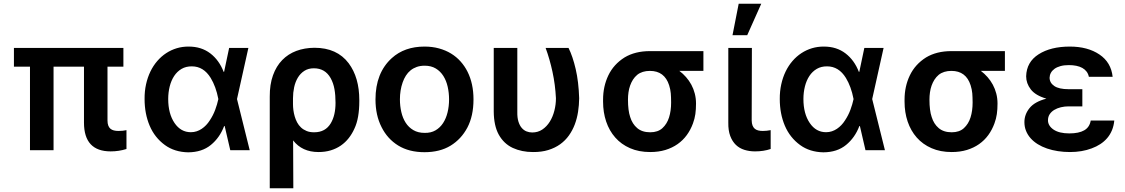

<svg xmlns="http://www.w3.org/2000/svg" viewBox="-20 -801 6002 1024"><path d="M570.3 6.4Q427.9 6.4 427.9 -147V-445.3H265.6V0H139.9V-445.3H54.3V-545.5H638.1V-445.3H553.3V-158.7Q553.3 -142.4 557.4 -131.6Q561.4 -120.7 569.1 -114.3Q576.7 -108 587.5 -105.3Q598.4 -102.6 611.9 -102.6Q636.4 -102.6 654.5 -106.9V-6.4Q614.3 6.4 570.3 6.4Z M983.3 11.4Q910.9 9.9 859.7 -27.3Q805 -67.1 778.1 -130.7Q751.1 -194.6 751.1 -272.7Q750.7 -314.3 758.9 -351.2Q767 -388.1 782.1 -419.4Q797.2 -450.6 818.7 -475.5Q840.2 -500.4 866.5 -517.6Q892.8 -534.8 923.1 -543.9Q953.5 -552.9 986.5 -552.6Q1054 -552.6 1101.6 -516.3Q1148.8 -480.1 1172.9 -417.6H1175.1L1202.1 -545.5H1304.7L1244 -272.7L1311.8 0H1208.1L1178.3 -128.6H1175.4Q1152 -66.8 1104.8 -28.1Q1057.2 11 983.3 11.4ZM997.9 -95.9Q1014.2 -95.9 1028.8 -100.7Q1043.3 -105.5 1055.9 -114Q1068.5 -122.5 1079.4 -133.9Q1090.2 -145.2 1098.7 -158.7Q1116.8 -185.7 1127.8 -215.6Q1138.8 -245.4 1144.2 -271.3L1144.5 -272.7L1144.2 -274.1Q1131.7 -339.1 1103.7 -385.3Q1065.7 -447.1 1003.2 -447.1Q971.9 -447.4 948.3 -433.6Q924.7 -419.7 908.9 -395.8Q893.1 -371.8 885.1 -340Q877.1 -308.2 877.1 -273.1Q877.1 -194.6 910.9 -144.9Q944.2 -95.9 997.9 -95.9Z M1544.4 203.1H1418.7V-285.5Q1418.3 -350.5 1435.9 -399.3Q1453.5 -448.2 1485.1 -480.6Q1516.7 -513.1 1560.5 -529.5Q1604.4 -545.8 1657 -546.2Q1777.3 -546.2 1839.5 -463.8Q1896.3 -387.8 1896.3 -267V-262.1Q1896.3 -169.7 1870.4 -115.4Q1858 -87.4 1839.8 -64.3Q1821.7 -41.2 1797.8 -24.7Q1773.8 -8.2 1744 0.9Q1714.1 9.9 1678.6 9.9Q1591.3 9.9 1543.3 -52.2ZM1656.2 -95.5Q1715.6 -95.5 1744.3 -143.8Q1769.5 -186.1 1769.5 -252.8Q1769.5 -293.3 1763.8 -325.5Q1758.2 -357.6 1743.3 -384.6Q1713.8 -436.8 1654.1 -436.8Q1624.3 -436.8 1603.2 -423.1Q1582 -409.4 1568.5 -386.9Q1555 -364.3 1548.8 -335.6Q1542.6 -306.8 1542.6 -276.6V-245.4Q1542.6 -230.8 1544.7 -214Q1546.9 -197.1 1551.7 -180.4Q1556.5 -163.7 1564.6 -148.3Q1572.8 -132.8 1585.4 -121.1Q1598 -109.4 1615.4 -102.3Q1632.8 -95.2 1656.2 -95.5Z M2244 10.7Q2161.6 10.7 2103.7 -24.9Q2046.2 -60.4 2014.9 -123.2Q1982.6 -186.4 1982.6 -270.6Q1982.6 -412.3 2069.6 -491.1Q2137.4 -552.6 2244 -552.6Q2285.9 -552.6 2321.4 -542.8Q2356.9 -533 2385.7 -515.4Q2414.4 -497.9 2436.4 -473.2Q2458.5 -448.5 2473.4 -418.7Q2505.3 -355.1 2505.3 -270.6Q2505.3 -182.9 2472.7 -120.7Q2440 -58.9 2383 -24.1Q2326 10.7 2244 10.7ZM2244.7 -92.3Q2278.1 -91.6 2302.6 -105.8Q2327.1 -120 2343 -144.5Q2359 -169 2367 -201.7Q2375 -234.4 2375 -271Q2375 -305.8 2367.7 -338.2Q2360.4 -370.7 2344.6 -395.8Q2328.8 -420.8 2304.2 -435.7Q2279.5 -450.6 2244.7 -450.6Q2221.6 -450.6 2202.9 -444.1Q2184.3 -437.5 2169.7 -425.8Q2155.2 -414.1 2144.7 -397.5Q2134.2 -381 2127.5 -361.5Q2112.9 -320 2112.9 -271Q2112.9 -235.8 2120.4 -203.5Q2127.8 -171.2 2143.6 -146.5Q2159.4 -121.8 2184.5 -107.1Q2209.5 -92.3 2244.7 -92.3Z M2822.4 9.9Q2762.8 9.9 2714.8 -12.1Q2666.9 -34.4 2639.6 -83.8Q2614 -130.7 2613.3 -206V-545.5H2739V-204.5Q2738.3 -173.7 2744.9 -152.7Q2751.4 -131.7 2762.6 -118.8Q2773.8 -105.8 2788.4 -100.1Q2802.9 -94.5 2818.5 -94.5Q2849.1 -94.5 2872.7 -110.4Q2896.3 -126.4 2912.3 -152.2Q2928.3 -177.9 2936.6 -210.6Q2945 -243.3 2945 -277Q2941.4 -349.8 2926.5 -418.3Q2911.6 -486.9 2889.9 -545.5H3012.1Q3034.4 -501.1 3050.4 -432.5Q3066.1 -364.7 3068.9 -277Q3068.5 -240.4 3063 -204.9Q3057.5 -169.4 3045.5 -137.4Q3033.4 -105.5 3014.2 -78.5Q2995 -51.5 2967.7 -31.8Q2940.3 -12.1 2904.3 -0.9Q2868.3 10.3 2822.4 9.9Z M3447.8 9.9Q3387.1 9.9 3340.2 -10.7Q3293.3 -31.2 3261.4 -67.5Q3229.4 -103.7 3212.9 -152.7Q3196.4 -201.7 3196.4 -258.5V-269.9Q3196.4 -340.2 3224.4 -398.8Q3252.8 -458.1 3311.1 -494.7Q3367.2 -528.4 3446.4 -528.4H3731.5V-422.9H3603.3Q3622.5 -408.4 3638.8 -389.9Q3655.2 -371.4 3667.1 -349.4Q3679 -327.4 3685.5 -302Q3692.1 -276.6 3692.1 -248.6Q3692.1 -233 3691.2 -219.3Q3690.3 -205.6 3688.6 -192.8Q3686.8 -180 3683.6 -167.8Q3680.4 -155.5 3675.8 -142.8Q3663.4 -108.7 3642.9 -80.6Q3622.5 -52.6 3593.9 -32.5Q3565.3 -12.4 3528.8 -1.2Q3492.2 9.9 3447.8 9.9ZM3447.8 -95.5Q3488.6 -95.5 3512.8 -117.5Q3537.3 -139.9 3548.3 -174.9Q3559.3 -209.9 3559.3 -254.3Q3559.3 -269.2 3558.8 -281.2Q3558.2 -293.3 3557.5 -303.3Q3555.8 -323.9 3548.7 -346.2Q3524.1 -422.9 3446.4 -422.9Q3404.8 -422.9 3378.6 -402Q3365.1 -390.6 3355.8 -376.1Q3346.6 -361.5 3340.6 -344.5Q3334.5 -327.4 3331.9 -308.4Q3329.2 -289.4 3329.2 -269.9Q3329.2 -211.6 3340.9 -177.2Q3352.3 -139.9 3378.6 -117.7Q3404.8 -95.5 3447.8 -95.5Z M4006.7 6.4Q3976.6 6.4 3950.3 -1.8Q3924 -9.9 3904.8 -28.2Q3885.7 -46.5 3874.6 -75.8Q3863.6 -105.1 3864.3 -147V-545.5H3990.1L3989 -158.7Q3989.3 -142.4 3993.6 -131.6Q3997.9 -120.7 4005.5 -114.3Q4013.1 -108 4023.8 -105.3Q4034.4 -102.6 4047.9 -102.6Q4069.2 -102.6 4090.2 -106.9V-6.4Q4052.9 6.4 4006.7 6.4ZM3965.2 -613.3H3886.7L3919.7 -781.2H4040.1Z M4371.1 11.4Q4298.7 9.9 4247.5 -27.3Q4192.8 -67.1 4165.8 -130.7Q4138.8 -194.6 4138.8 -272.7Q4138.5 -314.3 4146.7 -351.2Q4154.8 -388.1 4169.9 -419.4Q4185 -450.6 4206.5 -475.5Q4228 -500.4 4254.3 -517.6Q4280.5 -534.8 4310.9 -543.9Q4341.3 -552.9 4374.3 -552.6Q4441.8 -552.6 4489.3 -516.3Q4536.6 -480.1 4560.7 -417.6H4562.9L4589.8 -545.5H4692.5L4631.7 -272.7L4699.6 0H4595.9L4566.1 -128.6H4563.2Q4539.8 -66.8 4492.5 -28.1Q4445 11 4371.1 11.4ZM4385.7 -95.9Q4402 -95.9 4416.5 -100.7Q4431.1 -105.5 4443.7 -114Q4456.3 -122.5 4467.2 -133.9Q4478 -145.2 4486.5 -158.7Q4504.6 -185.7 4515.6 -215.6Q4526.6 -245.4 4532 -271.3L4532.3 -272.7L4532 -274.1Q4519.5 -339.1 4491.5 -385.3Q4453.5 -447.1 4391 -447.1Q4359.7 -447.4 4336.1 -433.6Q4312.5 -419.7 4296.7 -395.8Q4280.9 -371.8 4272.9 -340Q4264.9 -308.2 4264.9 -273.1Q4264.9 -194.6 4298.7 -144.9Q4332 -95.9 4385.7 -95.9Z M5055.8 9.9Q4995 9.9 4948.2 -10.7Q4901.3 -31.2 4869.3 -67.5Q4837.4 -103.7 4820.8 -152.7Q4804.3 -201.7 4804.3 -258.5V-269.9Q4804.3 -340.2 4832.4 -398.8Q4860.8 -458.1 4919 -494.7Q4975.1 -528.4 5054.3 -528.4H5339.5V-422.9H5211.3Q5230.5 -408.4 5246.8 -389.9Q5263.1 -371.4 5275 -349.4Q5286.9 -327.4 5293.5 -302Q5300.1 -276.6 5300.1 -248.6Q5300.1 -233 5299.2 -219.3Q5298.3 -205.6 5296.5 -192.8Q5294.7 -180 5291.5 -167.8Q5288.4 -155.5 5283.7 -142.8Q5271.3 -108.7 5250.9 -80.6Q5230.5 -52.6 5201.9 -32.5Q5173.3 -12.4 5136.7 -1.2Q5100.1 9.9 5055.8 9.9ZM5055.8 -95.5Q5096.6 -95.5 5120.7 -117.5Q5145.2 -139.9 5156.2 -174.9Q5167.3 -209.9 5167.3 -254.3Q5167.3 -269.2 5166.7 -281.2Q5166.2 -293.3 5165.5 -303.3Q5163.7 -323.9 5156.6 -346.2Q5132.1 -422.9 5054.3 -422.9Q5012.8 -422.9 4986.5 -402Q4973 -390.6 4963.8 -376.1Q4954.5 -361.5 4948.5 -344.5Q4942.5 -327.4 4939.8 -308.4Q4937.1 -289.4 4937.1 -269.9Q4937.1 -211.6 4948.9 -177.2Q4960.2 -139.9 4986.5 -117.7Q5012.8 -95.5 5055.8 -95.5Z M5686.4 9.9Q5653.1 9.9 5622.2 5.1Q5591.3 0.4 5564.3 -8.9Q5537.3 -18.1 5515.1 -31.8Q5492.9 -45.5 5476.9 -63.4Q5460.9 -81.3 5452.2 -103Q5443.5 -124.6 5443.5 -149.9Q5443.5 -190.3 5470.5 -224.1Q5497.9 -258.5 5560.7 -274.9Q5502.5 -291.9 5477.6 -324.2Q5452.8 -356.5 5452.8 -394.2Q5454.9 -470.5 5519.2 -511.4Q5583.8 -552.6 5685.7 -552.6Q5781.2 -552.6 5843.8 -510.3Q5905.9 -468.4 5914.1 -391.3H5787.3Q5784.1 -407.3 5775.2 -419Q5766.3 -430.8 5752.5 -438.6Q5738.6 -446.4 5720.3 -450.1Q5702.1 -453.8 5680.4 -453.8Q5655.2 -453.8 5636 -448.5Q5616.8 -443.2 5604 -433.9Q5591.3 -424.7 5584.7 -412.5Q5578.1 -400.2 5577.8 -386.4Q5578.1 -359 5603 -342.2Q5627.8 -325.3 5679.3 -325.3H5752.5V-233.7H5679.3Q5657.7 -233.7 5637.8 -228.9Q5617.9 -224.1 5602.6 -214.8Q5587.4 -205.6 5578.3 -191.8Q5569.2 -177.9 5569.2 -159.4Q5569.2 -130.3 5599.1 -109.7Q5629.3 -89.5 5682.9 -89.5Q5734 -89.5 5762.6 -106Q5791.2 -122.5 5797.2 -158H5922.9Q5920.1 -129.6 5910.5 -106.4Q5900.9 -83.1 5885.1 -64.6Q5869.3 -46.2 5848.4 -32.5Q5827.4 -18.8 5802.2 -9.6Q5750.4 9.9 5686.4 9.9Z"/></svg>

Font: Linik Sans SemiBold
Style: Regular
Weight: 600
Designer: Fonts by Rasmus Andersson / Changes by Cristiano Sobral with parts from Marc Monis
Foundry: rsms
Version: Version 3.020; ttfautohint (v1.6)